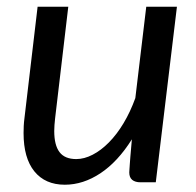

<svg xmlns="http://www.w3.org/2000/svg" viewBox="-20 -526 565 554"><path d="M177 -506.5 139 -184.5Q138 -174.5 137.2 -165.5Q136.5 -156.5 136.5 -148Q136.5 -107 151.8 -87Q167 -67 200 -67Q223 -67 247.2 -79.5Q271.5 -92 294.2 -115Q317 -138 336.5 -170.5Q356 -203 370.5 -243L402 -506.5H490.5L429.5 0H385.5Q370 0 361.5 -7Q353 -14 353 -28.5Q353 -29 353.5 -37.5Q354 -46 354.8 -56Q355.5 -66 356.2 -74.5Q357 -83 357 -83.5L360.5 -124Q320 -59.5 270 -26.2Q220 7 167 7Q110.5 7 79.2 -31.5Q48 -70 48 -142Q48 -152 48.5 -162.5Q49 -173 50.5 -184.5L88.5 -506.5Z"/></svg>

Font: LatoHex
Style: Italic
Weight: 400
Italic angle: -7°
Designer: Lukasz Dziedzic
Foundry: tyPoland Lukasz Dziedzic
Version: Version 1.104; Western+Polish opensource